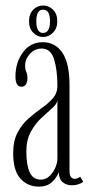

<svg xmlns="http://www.w3.org/2000/svg" viewBox="-20 -684 336 714"><path d="M124 10Q83.5 10 56.2 -19.5Q29 -49 29 -114.5Q29 -161 45.8 -192Q62.5 -223 87 -244.2Q111.5 -265.5 136 -282.8Q160.5 -300 177 -319Q193.5 -338 193.5 -364Q193.5 -423 181.2 -463.2Q169 -503.5 135 -503.5Q109.5 -503.5 91.5 -484Q73.5 -464.5 73.5 -441Q73.5 -425 77.8 -416.2Q82 -407.5 82 -393.5Q82 -380 76.8 -370.8Q71.5 -361.5 59.5 -361.5Q37.5 -361.5 37.5 -400Q37.5 -451 65 -489Q92.5 -527 139 -527Q185.5 -527 212 -488Q238.5 -449 238.5 -366V-50.5Q238.5 -32 244 -25.5Q249.5 -19 258 -19Q264.5 -19 270 -21.8Q275.5 -24.5 278 -27L289.5 -8Q284 -3 272.5 1Q261 5 247 5Q227.5 5 213.5 -6.2Q199.5 -17.5 198.5 -43.5Q193.5 -28 175.5 -9Q157.5 10 124 10ZM132 -16Q150.5 -16 164.5 -29.5Q178.5 -43 186 -61.2Q193.5 -79.5 193.5 -94V-312Q192.5 -298 174.8 -282.5Q157 -267 134.5 -246Q112 -225 95 -194.8Q78 -164.5 78 -120.5Q78 -70.5 90.5 -43.2Q103 -16 132 -16ZM140 -546.5Q119 -546.5 103.5 -562.5Q88 -578.5 88 -605Q88 -632.5 103.5 -648Q119 -663.5 140 -663.5Q161.5 -663.5 177.2 -648Q193 -632.5 193 -605Q193 -578.5 177.2 -562.5Q161.5 -546.5 140 -546.5ZM140 -561.5Q166 -561.5 166 -606Q166 -625.5 160 -636.8Q154 -648 140 -648Q127 -648 121 -636.8Q115 -625.5 115 -606Q115 -561.5 140 -561.5Z"/></svg>

Font: Imbue 50pt ExtraLight
Style: Regular
Weight: 200
Designer: Tyler Finck
Foundry: Etcetera Type Company
Version: Version 1.102; ttfautohint (v1.8.3)